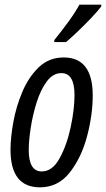

<svg xmlns="http://www.w3.org/2000/svg" viewBox="-20 -792 454 822"><path d="M263 -612Q282 -628 312 -656.5Q342 -685 370.5 -715Q399 -745 413 -764L414 -772H320Q302 -739 274 -700.5Q246 -662 213 -621L212 -612ZM377 -383Q377 -546 253 -546Q190 -546 146.5 -504.5Q103 -463 76 -399.5Q49 -336 37 -269Q25 -202 25 -151Q25 10 151 10Q229 10 279 -54Q329 -118 353 -209.5Q377 -301 377 -383ZM103 -150Q103 -189 111.5 -244.5Q120 -300 137 -354Q154 -408 180.5 -443.5Q207 -479 243 -479Q299 -479 299 -385Q299 -324 282.5 -247Q266 -170 235 -114Q204 -58 159 -58Q103 -58 103 -150Z"/></svg>

Font: Noto Sans Display Condensed
Style: Italic
Weight: 400
Width: 3
Designer: Monotype Design team
Foundry: Monotype Imaging Inc.
Version: 1.000